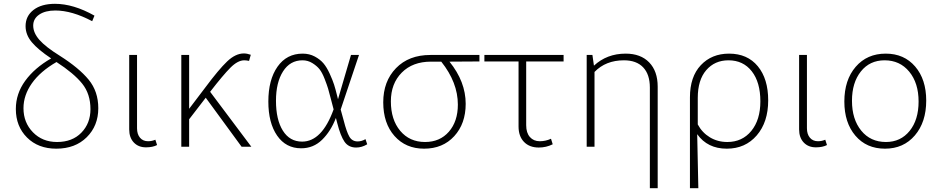

<svg xmlns="http://www.w3.org/2000/svg" viewBox="-20 -769 4936 1006"><path d="M475 -687 463 -658Q357 -714 270 -714Q217 -714 185.5 -692.5Q154 -671 154 -635Q154 -597 186.5 -560Q219 -523 293 -477Q394 -413 444.5 -351.5Q495 -290 495 -202Q495 -110 434.5 -50Q374 10 275 10Q180 10 121.5 -48.5Q63 -107 63 -198Q63 -278 112 -345.5Q161 -413 248 -463Q179 -509 146.5 -548Q114 -587 114 -632Q114 -685 155.5 -717Q197 -749 268 -749Q365 -749 475 -687ZM103 -202Q103 -127 152.5 -76Q202 -25 279 -25Q359 -25 406.5 -74Q454 -123 454 -197Q454 -277 410.5 -331Q367 -385 276 -444Q191 -395 147 -332.5Q103 -270 103 -202Z M745 3Q705 3 681 -22.5Q657 -48 657 -91V-481H698V-97Q698 -66 713.5 -47.5Q729 -29 756 -29Q776 -29 794 -37L803 -9Q780 3 745 3Z M930 0V-481H971V-199L1056 -311Q1126 -405 1170 -447Q1214 -489 1258 -489Q1274 -489 1294 -482L1285 -450Q1270 -453 1260 -453Q1226 -453 1187.5 -414.5Q1149 -376 1081 -288L1297 0H1246L1058 -257L971 -144V0Z M1558 8Q1478 8 1432 -58.5Q1386 -125 1386 -237Q1386 -351 1434 -419.5Q1482 -488 1566 -488Q1601 -488 1629 -473Q1657 -458 1674.5 -437.5Q1692 -417 1707.5 -383Q1723 -349 1730.5 -325.5Q1738 -302 1747 -265L1751 -249L1819 -481H1861L1765 -195L1781 -137Q1796 -78 1810.5 -53Q1825 -28 1854 -28Q1875 -28 1895 -40L1904 -13Q1876 4 1846 4Q1806 4 1785 -26.5Q1764 -57 1747 -124L1740 -151Q1713 -81 1667.5 -36.5Q1622 8 1558 8ZM1426 -241Q1426 -142 1462 -84.5Q1498 -27 1563 -27Q1667 -27 1728 -196L1713 -253Q1704 -288 1699 -305Q1694 -322 1681 -355.5Q1668 -389 1654 -406.5Q1640 -424 1616.5 -438.5Q1593 -453 1565 -453Q1500 -453 1463 -395Q1426 -337 1426 -241Z M2420 -225Q2420 -121 2360 -55.5Q2300 10 2202 10Q2106 10 2047 -56.5Q1988 -123 1988 -233Q1988 -343 2055 -412Q2122 -481 2235 -481H2492V-447L2335 -446Q2420 -341 2420 -225ZM2028 -238Q2028 -142 2077 -83.5Q2126 -25 2207 -25Q2285 -25 2332 -79Q2379 -133 2379 -221Q2379 -337 2292 -446H2238Q2142 -446 2085 -388.5Q2028 -331 2028 -238Z M2803 4Q2754 4 2725.5 -25.5Q2697 -55 2697 -106V-447H2518V-481H2933V-447H2737V-113Q2737 -73 2756.5 -51Q2776 -29 2808 -29Q2839 -29 2867 -42L2876 -13Q2842 4 2803 4Z M3054 0V-481H3084L3092 -425Q3160 -488 3258 -488Q3337 -488 3381.5 -442Q3426 -396 3426 -315V217H3385V-310Q3385 -379 3350 -416Q3315 -453 3249 -453Q3154 -453 3095 -392V0Z M3595 -259Q3595 -367 3652 -427.5Q3709 -488 3800 -488Q3896 -488 3950.5 -422Q4005 -356 4005 -243Q4005 -129 3945 -59.5Q3885 10 3788 10Q3687 10 3633 -66L3639 217H3595ZM3636 -256V-117Q3659 -74 3699.5 -49.5Q3740 -25 3791 -25Q3869 -25 3916.5 -83Q3964 -141 3964 -238Q3964 -338 3919 -395.5Q3874 -453 3797 -453Q3725 -453 3680.5 -401.5Q3636 -350 3636 -256Z M4255 3Q4215 3 4191 -22.5Q4167 -48 4167 -91V-481H4208V-97Q4208 -66 4223.5 -47.5Q4239 -29 4266 -29Q4286 -29 4304 -37L4313 -9Q4290 3 4255 3Z M4404 -237Q4404 -350 4463.5 -419Q4523 -488 4621 -488Q4717 -488 4775 -420.5Q4833 -353 4833 -242Q4833 -129 4773.5 -59.5Q4714 10 4617 10Q4520 10 4462 -58Q4404 -126 4404 -237ZM4622 -25Q4699 -25 4746 -83Q4793 -141 4793 -237Q4793 -334 4744 -393.5Q4695 -453 4615 -453Q4537 -453 4490.5 -394.5Q4444 -336 4444 -241Q4444 -144 4492.5 -84.5Q4541 -25 4622 -25Z"/></svg>

Font: Cantarell Light
Style: Regular
Weight: 300
Designer: Dave Crossland, Nikolaus Waxweiler, Florian Fecher, Jacques Le Bailly, Eben Sorkin, Alexei Vanyashin, Alexios Zavras, Em
Version: Version 0.303